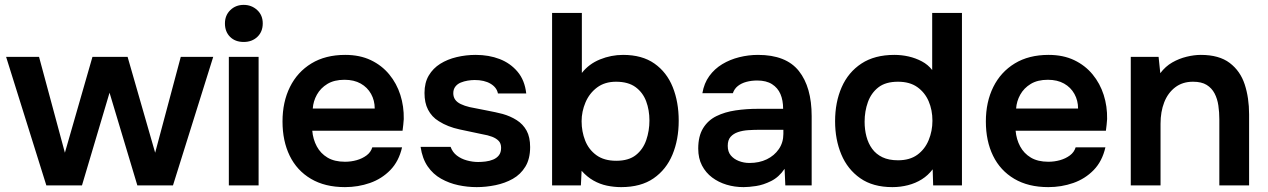

<svg xmlns="http://www.w3.org/2000/svg" viewBox="-20 -760 5196 787"><path d="M170 0 5 -527H140L246 -134L359 -527H503L616 -134L721 -527H854L689 0H543L429 -380L316 0Z M918 0V-527H1040V0ZM979 -588Q944 -588 923 -609Q902 -630 902 -664Q902 -697 924 -718.5Q946 -740 979 -740Q1011 -740 1034 -719Q1057 -698 1057 -664Q1057 -630 1035 -609Q1013 -588 979 -588Z M1394 7Q1312 7 1254.5 -27Q1197 -61 1167.5 -121.5Q1138 -182 1138 -262Q1138 -342 1168.5 -403.5Q1199 -465 1256.5 -500Q1314 -535 1395 -535Q1455 -535 1500 -513.5Q1545 -492 1575.5 -455Q1606 -418 1621 -371Q1636 -324 1635 -272Q1634 -260 1633 -248.5Q1632 -237 1630 -224H1260Q1263 -189 1278.5 -160Q1294 -131 1322.5 -114Q1351 -97 1394 -97Q1419 -97 1442 -103.5Q1465 -110 1482.5 -123Q1500 -136 1506 -156H1628Q1615 -99 1580 -63Q1545 -27 1496.5 -10Q1448 7 1394 7ZM1262 -315H1516Q1516 -348 1501 -375Q1486 -402 1458.5 -417.5Q1431 -433 1392 -433Q1350 -433 1322 -416Q1294 -399 1279 -372Q1264 -345 1262 -315Z M1934 7Q1896 7 1858.5 -1Q1821 -9 1788 -27.5Q1755 -46 1733 -78Q1711 -110 1704 -158H1827Q1835 -136 1852.5 -122.5Q1870 -109 1893.5 -102.5Q1917 -96 1940 -96Q1954 -96 1970.5 -98Q1987 -100 2001.5 -106Q2016 -112 2025 -123.5Q2034 -135 2034 -154Q2034 -172 2024 -182.5Q2014 -193 1997 -199.5Q1980 -206 1956 -210Q1913 -219 1864 -229.5Q1815 -240 1779 -263Q1764 -272 1753 -284Q1742 -296 1734.5 -310.5Q1727 -325 1723.5 -342Q1720 -359 1720 -379Q1720 -421 1737.5 -450.5Q1755 -480 1784.5 -498.5Q1814 -517 1852 -526Q1890 -535 1930 -535Q1984 -535 2028 -518Q2072 -501 2101.5 -466Q2131 -431 2137 -377H2021Q2016 -402 1990.5 -417Q1965 -432 1926 -432Q1912 -432 1897 -429.5Q1882 -427 1868.5 -421.5Q1855 -416 1846.5 -405Q1838 -394 1838 -378Q1838 -363 1845.5 -352Q1853 -341 1868.5 -333.5Q1884 -326 1905 -321Q1939 -314 1976 -307Q2013 -300 2040 -293Q2072 -284 2098 -267.5Q2124 -251 2138.5 -224.5Q2153 -198 2153 -157Q2153 -109 2133.5 -77Q2114 -45 2082 -27Q2050 -9 2011 -1Q1972 7 1934 7Z M2526 7Q2497 7 2468 1Q2439 -5 2412.5 -20Q2386 -35 2364 -60L2361 0H2243V-707H2365V-461Q2394 -498 2439.5 -516.5Q2485 -535 2534 -535Q2612 -535 2662.5 -499.5Q2713 -464 2737.5 -403Q2762 -342 2762 -265Q2762 -188 2736.5 -126.5Q2711 -65 2659 -29Q2607 7 2526 7ZM2506 -101Q2557 -101 2586.5 -124.5Q2616 -148 2629 -186Q2642 -224 2642 -266Q2642 -309 2628.5 -345Q2615 -381 2585 -403Q2555 -425 2505 -425Q2459 -425 2427.5 -401.5Q2396 -378 2380 -340.5Q2364 -303 2364 -263Q2364 -221 2378.5 -184Q2393 -147 2424.5 -124Q2456 -101 2506 -101Z M3028 7Q2991 7 2958 -3Q2925 -13 2899 -32.5Q2873 -52 2857.5 -81.5Q2842 -111 2842 -151Q2842 -202 2862 -234.5Q2882 -267 2916.5 -284Q2951 -301 2995 -307.5Q3039 -314 3087 -314H3190Q3190 -349 3179 -374.5Q3168 -400 3144.5 -415Q3121 -430 3084 -430Q3060 -430 3039.5 -424.5Q3019 -419 3004.5 -407.5Q2990 -396 2984 -378H2859Q2866 -419 2887.5 -448.5Q2909 -478 2940.5 -497Q2972 -516 3010 -525.5Q3048 -535 3087 -535Q3202 -535 3254.5 -469Q3307 -403 3307 -284V0H3199L3196 -68Q3173 -34 3141 -18Q3109 -2 3079 2.5Q3049 7 3028 7ZM3052 -92Q3092 -92 3123 -107Q3154 -122 3172.5 -149Q3191 -176 3191 -211V-228H3095Q3071 -228 3047.5 -226.5Q3024 -225 3005 -218.5Q2986 -212 2974.5 -199Q2963 -186 2963 -162Q2963 -138 2975.5 -123Q2988 -108 3008.5 -100Q3029 -92 3052 -92Z M3638 7Q3558 7 3506 -29.5Q3454 -66 3428.5 -127Q3403 -188 3403 -263Q3403 -341 3430 -402.5Q3457 -464 3511 -499.5Q3565 -535 3646 -535Q3676 -535 3704.5 -528.5Q3733 -522 3758.5 -508.5Q3784 -495 3801 -473V-707H3923V0H3805L3803 -66Q3784 -41 3758.5 -25Q3733 -9 3702 -1Q3671 7 3638 7ZM3661 -103Q3709 -103 3740 -125.5Q3771 -148 3786.5 -185.5Q3802 -223 3802 -265Q3802 -309 3786.5 -345Q3771 -381 3740 -403Q3709 -425 3661 -425Q3610 -425 3580.5 -402Q3551 -379 3537.5 -341.5Q3524 -304 3524 -261Q3524 -229 3531.5 -200.5Q3539 -172 3555 -150Q3571 -128 3597 -115.5Q3623 -103 3661 -103Z M4277 7Q4195 7 4137.5 -27Q4080 -61 4050.5 -121.5Q4021 -182 4021 -262Q4021 -342 4051.5 -403.5Q4082 -465 4139.5 -500Q4197 -535 4278 -535Q4338 -535 4383 -513.5Q4428 -492 4458.5 -455Q4489 -418 4504 -371Q4519 -324 4518 -272Q4517 -260 4516 -248.5Q4515 -237 4513 -224H4143Q4146 -189 4161.5 -160Q4177 -131 4205.5 -114Q4234 -97 4277 -97Q4302 -97 4325 -103.5Q4348 -110 4365.5 -123Q4383 -136 4389 -156H4511Q4498 -99 4463 -63Q4428 -27 4379.5 -10Q4331 7 4277 7ZM4145 -315H4399Q4399 -348 4384 -375Q4369 -402 4341.5 -417.5Q4314 -433 4275 -433Q4233 -433 4205 -416Q4177 -399 4162 -372Q4147 -345 4145 -315Z M4615 0V-527H4729L4736 -460Q4757 -488 4785 -504Q4813 -520 4844 -527.5Q4875 -535 4902 -535Q4977 -535 5020.5 -502Q5064 -469 5082 -414Q5100 -359 5100 -291V0H4978V-271Q4978 -300 4974 -327.5Q4970 -355 4958.5 -377Q4947 -399 4926 -412Q4905 -425 4870 -425Q4827 -425 4797 -402Q4767 -379 4752 -340.5Q4737 -302 4737 -253V0Z"/></svg>

Font: Onest SemiBold
Style: Regular
Weight: 600
Designer: Dmitri Voloshin, Andrey Kudryavtsev
Foundry: Dmitri Voloshin, Andrey Kudryavtsev
Version: Version 1.000;gftools[0.9.33]